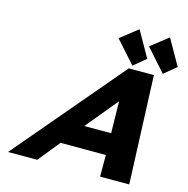

<svg xmlns="http://www.w3.org/2000/svg" viewBox="-152 -1269 1383 1414"><g transform="rotate(15 540.0 -562.0)"><path d="M848.2 -928 755.5 -851 604.9 -1020 737.1 -1124ZM1080.3 -928 987.6 -851 837 -1020 969.2 -1124ZM733.1 -330H528.5L726.7 -570H728.9ZM926.5 -825H735.1L35.5 0H257.7L391.5 -165H736.9L737.3 0H959.5Z"/></g></svg>

Font: Hussar
Style: BdWideOblFour
Weight: 700
Foundry: Cannot Into Space Fonts
Version: Version 2.00